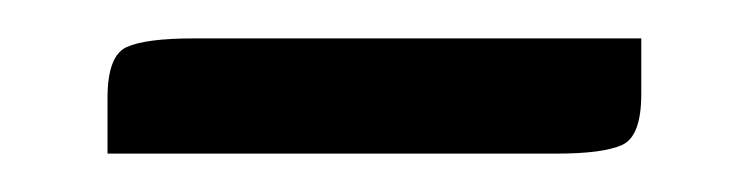

<svg xmlns="http://www.w3.org/2000/svg" viewBox="-20 -325 390 100"><path d="M36 -274Q36 -296 46 -300.5Q56 -305 81 -305H314V-276Q314 -254 304 -249.5Q294 -245 270 -245H36Z"/></svg>

Font: Changa ExtraLight ExtraLight
Style: Regular
Weight: 250
Version: Version 3.002; ttfautohint (v1.8.2)